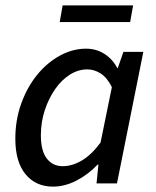

<svg xmlns="http://www.w3.org/2000/svg" viewBox="-20 -682 581 714"><path d="M177 12Q113 12 75 -34Q37 -80 37 -166Q37 -236 59 -297Q81 -358 118 -403.5Q155 -449 202.5 -475Q250 -501 300 -501Q338 -501 368.5 -481.5Q399 -462 416 -429H418L439 -489H513L415 0H339L346 -70H343Q308 -33 264.5 -10.5Q221 12 177 12ZM213 -64Q249 -64 285 -85.5Q321 -107 354 -152L396 -358Q378 -394 354 -409Q330 -424 305 -424Q271 -424 240 -404.5Q209 -385 185 -350.5Q161 -316 146.5 -272Q132 -228 132 -179Q132 -121 154 -92.5Q176 -64 213 -64ZM202 -600 213 -662H475L464 -600Z"/></svg>

Font: Source Sans 3 ExtraLight Medium
Style: Italic
Weight: 500
Italic angle: -11°
Version: Version 3.052;hotconv 1.1.0;makeotfexe 2.6.0